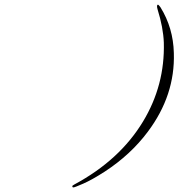

<svg xmlns="http://www.w3.org/2000/svg" viewBox="-20 -713 766 824"><path d="M429.7 23.4Q375 58.6 337.6 75Q300.3 91.3 295.4 91.3Q290.5 91.3 290.5 87.9Q290.5 84.5 291.5 83.5Q292.5 82.5 299.3 78.6Q493.7 -25.9 593.8 -191.4Q688 -347.2 683.1 -529.8Q680.7 -594.7 656.2 -672.9Q650.9 -691.4 657.7 -692.9Q660.6 -692.9 668.5 -682.1Q723.6 -593.3 726.1 -485.4Q731.9 -304.2 614.3 -147.5Q541 -49.3 429.7 23.4Z"/></svg>

Font: Pinyon Script
Style: Regular
Weight: 400
Designer: Nicole Fally
Foundry: Nicole Fally
Version: Version 1.005